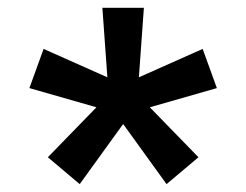

<svg xmlns="http://www.w3.org/2000/svg" viewBox="-20 -594 626 488"><path d="M403.3 -126 484.4 -194.3 360.8 -321.3 531.2 -370.1 495.1 -469.7 333 -397.5 345.7 -574.2H240.2L252.9 -397.5L90.8 -469.7L54.7 -370.1L225.1 -321.3L101.6 -194.3L182.6 -126L293 -278.8Z"/></svg>

Font: Cascadia Mono NF
Style: Regular
Weight: 400
Monospace: yes
Designer: Aaron Bell
Foundry: Saja Typeworks
Version: Version 2404.023